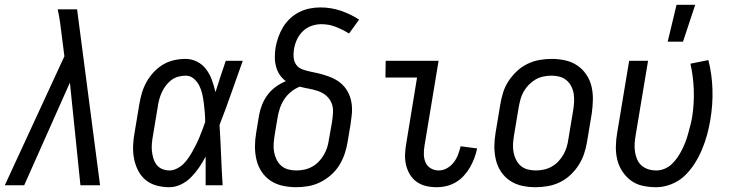

<svg xmlns="http://www.w3.org/2000/svg" viewBox="-34 -774 3054 802"><path d="M-14 0 235 -539 224 -625Q221 -652 217 -680Q213 -708 207 -735H288L384 0H302L258 -429L67 0Z M673 8Q646 8 620 1Q594 -6 574.5 -22Q555 -38 543 -61.5Q531 -85 526 -111Q521 -137 522 -164.5Q523 -192 528 -219L548 -339Q552 -363 559 -386.5Q566 -410 578 -431.5Q590 -453 607.5 -472Q625 -491 646.5 -504Q668 -517 692.5 -522.5Q717 -528 740 -528Q767 -528 790 -516Q813 -504 828 -483.5Q843 -463 851.5 -439Q860 -415 866 -389L867 -392Q877 -424 887.5 -456Q898 -488 909 -520H980Q956 -453 932.5 -386Q909 -319 883 -252Q887 -189 889.5 -126Q892 -63 896 0H825Q825 -30 825 -60Q825 -90 825 -120Q813 -97 798 -75Q783 -53 764.5 -34Q746 -15 722 -3.5Q698 8 673 8ZM674 -62Q689 -62 705 -70Q721 -78 732.5 -89.5Q744 -101 753.5 -115Q763 -129 771 -143.5Q779 -158 786.5 -173Q794 -188 800 -203Q806 -218 812 -233.5Q818 -249 823 -264Q823 -284 821.5 -303.5Q820 -323 817.5 -342.5Q815 -362 811 -380.5Q807 -399 798.5 -416Q790 -433 775.5 -445.5Q761 -458 741 -458Q726 -458 710 -453.5Q694 -449 681 -439Q668 -429 658 -415.5Q648 -402 641.5 -387.5Q635 -373 631 -358Q627 -343 625 -328L605 -208Q602 -192 600.5 -175.5Q599 -159 600.5 -143.5Q602 -128 606.5 -113Q611 -98 620 -86Q629 -74 643.5 -68Q658 -62 674 -62Z M1204 8Q1175 8 1147 2Q1119 -4 1096.5 -19Q1074 -34 1059 -56.5Q1044 -79 1037.5 -106Q1031 -133 1031 -161.5Q1031 -190 1036 -219L1048 -292Q1052 -314 1060.5 -336Q1069 -358 1083.5 -377.5Q1098 -397 1118 -411.5Q1138 -426 1160 -435Q1145 -446 1134.5 -461.5Q1124 -477 1119 -496Q1114 -515 1114 -535Q1114 -555 1117 -575Q1121 -597 1128.5 -618.5Q1136 -640 1148 -660Q1160 -680 1177.5 -696.5Q1195 -713 1216 -723.5Q1237 -734 1259.5 -738.5Q1282 -743 1304 -743Q1349 -743 1390 -729Q1431 -715 1466 -692L1424 -634Q1398 -650 1369.5 -661.5Q1341 -673 1308 -673Q1288 -673 1267.5 -666Q1247 -659 1231 -643.5Q1215 -628 1206 -608Q1197 -588 1194 -568Q1191 -551 1192.5 -534Q1194 -517 1203 -504Q1212 -491 1227.5 -485Q1243 -479 1259.5 -475.5Q1276 -472 1292 -468.5Q1308 -465 1323.5 -460Q1339 -455 1354 -448.5Q1369 -442 1382 -432.5Q1395 -423 1405 -411Q1415 -399 1422 -384.5Q1429 -370 1432.5 -354Q1436 -338 1436.5 -321.5Q1437 -305 1434.5 -287.5Q1432 -270 1430 -253L1418 -181Q1414 -156 1405.5 -131Q1397 -106 1383 -83.5Q1369 -61 1348.5 -43Q1328 -25 1304 -13Q1280 -1 1254 3.5Q1228 8 1204 8ZM1204 -62Q1220 -62 1237 -65.5Q1254 -69 1269.5 -77.5Q1285 -86 1297.5 -99Q1310 -112 1319 -127.5Q1328 -143 1333 -159.5Q1338 -176 1340 -192L1353 -265Q1356 -285 1357 -306Q1358 -327 1350.5 -344.5Q1343 -362 1328.5 -374.5Q1314 -387 1295 -393.5Q1276 -400 1256.5 -403.5Q1237 -407 1218 -412Q1198 -404 1181 -390Q1164 -376 1152.5 -358Q1141 -340 1134.5 -320Q1128 -300 1125 -280L1113 -208Q1110 -190 1109 -172.5Q1108 -155 1111 -138.5Q1114 -122 1121.5 -107Q1129 -92 1141 -81.5Q1153 -71 1169.5 -66.5Q1186 -62 1204 -62Z M1790 8Q1767 8 1745.5 3Q1724 -2 1706.5 -14.5Q1689 -27 1678 -45.5Q1667 -64 1662 -85.5Q1657 -107 1658 -130Q1659 -153 1663 -175L1708 -450H1576L1577 -520H1798L1739 -164Q1736 -146 1736.5 -128Q1737 -110 1744 -94.5Q1751 -79 1766 -70.5Q1781 -62 1799 -62Q1817 -62 1833.5 -71.5Q1850 -81 1861.5 -96Q1873 -111 1879.5 -128.5Q1886 -146 1890 -163L1959 -154Q1955 -134 1947.5 -114Q1940 -94 1929.5 -75.5Q1919 -57 1904 -40.5Q1889 -24 1870.5 -13Q1852 -2 1831.5 3Q1811 8 1790 8Z M2203 8Q2174 8 2146.5 2Q2119 -4 2096.5 -19Q2074 -34 2059 -56.5Q2044 -79 2037.5 -106Q2031 -133 2031 -161.5Q2031 -190 2036 -219L2056 -339Q2060 -364 2068 -389Q2076 -414 2091 -436.5Q2106 -459 2126 -477.5Q2146 -496 2170 -507.5Q2194 -519 2219.5 -523.5Q2245 -528 2270 -528Q2299 -528 2326.5 -522Q2354 -516 2376.5 -501Q2399 -486 2414.5 -463.5Q2430 -441 2436.5 -414Q2443 -387 2442.5 -358.5Q2442 -330 2438 -301L2418 -181Q2414 -156 2405.5 -131Q2397 -106 2382.5 -83.5Q2368 -61 2348 -42.5Q2328 -24 2304 -12.5Q2280 -1 2254 3.5Q2228 8 2203 8ZM2204 -62Q2220 -62 2237 -65.5Q2254 -69 2269.5 -77.5Q2285 -86 2297.5 -99Q2310 -112 2319 -127.5Q2328 -143 2333 -159.5Q2338 -176 2340 -192L2360 -312Q2363 -330 2364 -347.5Q2365 -365 2362.5 -381.5Q2360 -398 2352.5 -413Q2345 -428 2332.5 -438.5Q2320 -449 2304 -453.5Q2288 -458 2270 -458Q2254 -458 2236.5 -454.5Q2219 -451 2204 -442.5Q2189 -434 2176 -421Q2163 -408 2154 -392.5Q2145 -377 2140.5 -360.5Q2136 -344 2133 -328L2113 -208Q2110 -190 2109 -172.5Q2108 -155 2111 -138.5Q2114 -122 2121.5 -107Q2129 -92 2141 -81.5Q2153 -71 2169.5 -66.5Q2186 -62 2204 -62Z M2707 8Q2678 8 2650.5 2Q2623 -4 2602 -19.5Q2581 -35 2566 -57.5Q2551 -80 2544.5 -106.5Q2538 -133 2538.5 -162Q2539 -191 2544 -219L2594 -520H2673L2621 -208Q2618 -191 2617 -173.5Q2616 -156 2618.5 -139.5Q2621 -123 2627.5 -108Q2634 -93 2646 -82.5Q2658 -72 2674 -67Q2690 -62 2708 -62Q2725 -62 2742 -69Q2759 -76 2772.5 -89Q2786 -102 2796.5 -117.5Q2807 -133 2815 -149Q2823 -165 2829.5 -182Q2836 -199 2840.5 -216Q2845 -233 2849.5 -250Q2854 -267 2857 -284Q2866 -341 2864 -398Q2862 -455 2850 -508L2925 -523Q2940 -464 2942 -400.5Q2944 -337 2933 -273Q2928 -242 2919.5 -211Q2911 -180 2898.5 -150Q2886 -120 2868 -91.5Q2850 -63 2826 -40Q2802 -17 2770 -4.5Q2738 8 2707 8ZM2755 -600 2792 -754H2870L2819 -600Z"/></svg>

Font: Iosevka
Style: Italic
Weight: 400
Italic angle: -9°
Monospace: yes
Designer: Belleve Invis
Foundry: Belleve Invis
Version: Version 32.5.0; ttfautohint (v1.8.4)